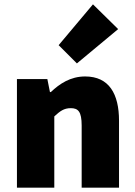

<svg xmlns="http://www.w3.org/2000/svg" viewBox="-20 -864 622 884"><path d="M58 0H230V-328C256 -352 274 -366 306 -366C340 -366 356 -350 356 -286V0H528V-308C528 -432 482 -512 372 -512C304 -512 254 -478 214 -440H210L198 -500H58ZM334 -572 524 -730 408 -844 250 -656Z"/></svg>

Font: Giro Sans Black
Style: Regular
Weight: 900
Designer: Paul D. Hunt
Foundry: Adobe Systems Incorporated
Version: Version 1.000;PS 1.0;hotconv 1.0.88;makeotf.lib2.5.647800